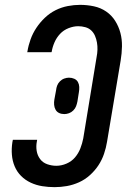

<svg xmlns="http://www.w3.org/2000/svg" viewBox="-20 -763 540 791"><path d="M205 8Q179 8 154 4Q129 0 106.5 -10.5Q84 -21 67 -38Q50 -55 40.5 -77.5Q31 -100 29 -125.5Q27 -151 31 -177L33 -187H133L132 -181Q128 -161 131 -142Q134 -123 145 -108Q156 -93 174.5 -86.5Q193 -80 212 -80Q233 -80 254 -89Q275 -98 289 -114.5Q303 -131 311 -151.5Q319 -172 323 -193L378 -528Q381 -543 381.5 -558Q382 -573 379.5 -587.5Q377 -602 371.5 -615Q366 -628 356 -637.5Q346 -647 331.5 -651Q317 -655 302 -655Q283 -655 262.5 -647Q242 -639 227.5 -623.5Q213 -608 204.5 -588.5Q196 -569 193 -550L192 -548H92L93 -551Q97 -576 106 -601Q115 -626 130 -648.5Q145 -671 165 -690Q185 -709 209 -721Q233 -733 259 -738Q285 -743 310 -743Q339 -743 367 -737Q395 -731 417.5 -715.5Q440 -700 454.5 -677Q469 -654 476 -627.5Q483 -601 482.5 -572Q482 -543 477 -513L421 -179Q417 -154 408.5 -129Q400 -104 385.5 -82Q371 -60 350.5 -41.5Q330 -23 305.5 -12Q281 -1 255.5 3.5Q230 8 205 8ZM245 -293Q233 -293 223.5 -297.5Q214 -302 209 -311Q204 -320 203 -331Q202 -342 204 -353L211 -391Q212 -401 215.5 -410.5Q219 -420 227 -428Q235 -436 245 -439.5Q255 -443 264 -443Q276 -443 286 -438.5Q296 -434 301 -425Q306 -416 306.5 -405Q307 -394 305 -383L299 -345Q297 -335 293.5 -325.5Q290 -316 282 -308Q274 -300 264 -296.5Q254 -293 245 -293Z"/></svg>

Font: Iosevka Term Curly Semibold
Style: Italic
Weight: 600
Italic angle: -9°
Designer: Belleve Invis
Foundry: Belleve Invis
Version: Version 32.3.0